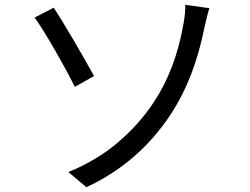

<svg xmlns="http://www.w3.org/2000/svg" viewBox="-20 -751 1040 798"><path d="M617 -323Q709 -460 742 -649Q746 -669 748.5 -693.5Q751 -718 750 -731L850 -717Q841 -688 830 -638Q788 -427 693 -281Q558 -74 339 27L264 -36Q382 -84 469.5 -158.5Q557 -233 617 -323ZM203 -719Q232 -676 283.5 -588Q335 -500 371 -435L291 -390Q260 -453 208.5 -542.5Q157 -632 124 -678Z"/></svg>

Font: Noto Sans SC
Style: Regular
Weight: 400
Designer: Ryoko NISHIZUKA ____ (kana & ideographs); Paul D. Hunt (Latin, Greek & Cyrillic); Wenlong ZHANG ___ (bopomofo); Sandoll 
Foundry: Adobe Systems Incorporated
Version: Version 1.004